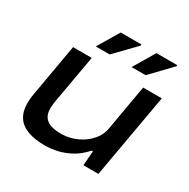

<svg xmlns="http://www.w3.org/2000/svg" viewBox="-165 -877 1028 1042"><g transform="rotate(30 349.0 -356.5)"><path d="M249 12Q185 12 140.5 -4.5Q96 -21 74 -55Q52 -89 52 -142Q52 -156 53.5 -171Q55 -186 58 -201L115 -527H232L177 -216Q176 -206 175 -196.5Q174 -187 174 -178Q174 -143 189 -123Q204 -103 230.5 -95Q257 -87 292 -87Q327 -87 361.5 -97.5Q396 -108 426 -128.5Q456 -149 477 -177.5Q498 -206 504 -241L554 -527H671L578 0H484L491 -91H483Q448 -51 408 -29Q368 -7 327.5 2.5Q287 12 249 12ZM220 -592 299 -725H429V-718L307 -592ZM444 -592 523 -725H653V-718L532 -592Z"/></g></svg>

Font: Archivo Expanded Medium
Style: Italic
Weight: 500
Width: 7
Italic angle: -10°
Designer: Hector Gatti
Foundry: Omnibus-Type
Version: Version 2.001